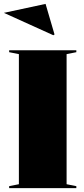

<svg xmlns="http://www.w3.org/2000/svg" viewBox="-27 -966 432 986"><path d="M365 -708V-698L315 -688V-20L365 -10V0H20V-10L70 -20V-688L20 -698V-708ZM247 -785 -7 -900 207 -946 253 -789Z"/></svg>

Font: Kalnia
Style: Bold
Weight: 700
Designer: Frida Medrano
Foundry: Frida Medrano
Version: Version 1.105